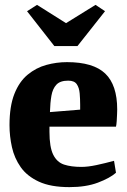

<svg xmlns="http://www.w3.org/2000/svg" viewBox="-20 -758 523 788"><path d="M265 10Q188 10 139.5 -12.5Q91 -35 65 -72Q39 -109 29 -154Q19 -199 19 -244Q19 -322 39 -372.5Q59 -423 93.5 -451.5Q128 -480 170 -491.5Q212 -503 255 -503Q363 -503 412 -456Q461 -409 461 -309Q461 -304 460.5 -290Q460 -276 459 -261Q458 -246 456 -238H183V-217Q183 -154 198.5 -123Q214 -92 243 -82.5Q272 -73 314 -73Q341 -73 376 -80.5Q411 -88 448 -98L456 -49Q431 -27 382 -8.5Q333 10 265 10ZM185 -298 309 -308V-328Q309 -352 307 -375Q305 -398 295 -412.5Q285 -427 260 -427Q227 -427 211.5 -410.5Q196 -394 191 -365Q186 -336 185 -298ZM203 -569 91 -712 132 -738 251 -663 372 -738 411 -712 298 -569Z"/></svg>

Font: Manuale ExtraBold
Style: Regular
Weight: 800
Version: Version 1.002